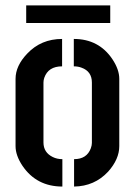

<svg xmlns="http://www.w3.org/2000/svg" viewBox="-20 -684 495 705"><path d="M76.2 -599.6V-664.1H384.8V-599.6ZM37.1 -147.5V-394.5Q37.1 -442.4 80.1 -487.3Q130.9 -541 208 -541V-440.4Q157.2 -440.4 142.6 -398.4Q139.6 -389.6 139.6 -380.9V-161.1Q139.6 -124 173.8 -107.4Q189.5 -99.6 209 -99.6V1Q114.3 1 62.5 -75.2Q37.1 -113.3 37.1 -147.5ZM252 1V-99.6Q298.8 -99.6 313.5 -139.6Q317.4 -150.4 317.4 -159.2V-380.9Q317.4 -421.9 279.3 -435.5Q266.6 -440.4 251 -440.4V-541Q342.8 -541 392.6 -466.8Q418 -428.7 418 -394.5V-147.5Q418 -99.6 377 -53.7Q327.1 0 252 1Z"/></svg>

Font: Post No Bills Colombo
Style: Bold
Weight: 800
Designer: Kosala Senevirathne, Siva Puranthara, Lasantha Premarathna, Tharique Azeez
Foundry: Mooniak
Version: Version 1.220 ; ttfautohint (v1.5)